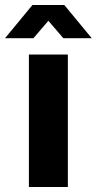

<svg xmlns="http://www.w3.org/2000/svg" viewBox="-61 -744 385 764"><path d="M54 0V-527H209V0ZM-41 -592 68 -724H195L304 -592H191L106 -691H157L72 -592Z"/></svg>

Font: Archivo SemiCondensed ExtraBold
Style: Regular
Weight: 800
Width: 4
Designer: Hector Gatti
Foundry: Omnibus-Type
Version: Version 2.001